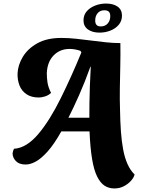

<svg xmlns="http://www.w3.org/2000/svg" viewBox="-20 -903 798 1083"><path d="M625 160Q594 160 570 144.5Q546 129 528 93Q510 57 499.5 -5.5Q489 -68 485 -162H326Q285 -89 248.5 -48.5Q212 -8 181.5 8.5Q151 25 125 25Q88 25 69.5 5.5Q51 -14 51 -38Q52 -46 54 -52Q56 -58 59 -64Q95 -66 129.5 -87.5Q164 -109 196.5 -147.5Q229 -186 260.5 -236.5Q292 -287 322 -347.5Q352 -408 381.5 -473.5Q411 -539 439 -607L434 -616Q421 -621 404.5 -624Q388 -627 373 -627Q318 -627 282.5 -590.5Q247 -554 244 -491Q244 -463 248 -437Q252 -411 268 -379Q253 -365 233.5 -359Q214 -353 199 -353Q157 -353 129.5 -371.5Q102 -390 90 -421Q78 -452 79 -488Q81 -536 108.5 -582Q136 -628 190 -658.5Q244 -689 326 -689Q367 -689 408.5 -684.5Q450 -680 492.5 -674.5Q535 -669 577 -664.5Q619 -660 659 -660Q660 -595 658.5 -530.5Q657 -466 656 -404Q655 -342 657 -284Q658 -219 662 -162Q666 -105 675 -58Q684 -11 700 24Q716 59 739 81Q736 97 720 115.5Q704 134 679.5 147Q655 160 625 160ZM366 -239H484Q484 -276 484.5 -321.5Q485 -367 487 -419Q489 -471 492 -527H490Q458 -438 426 -366Q394 -294 366 -239ZM541 -719Q501 -719 476 -737Q451 -755 451 -788Q451 -818 469 -839Q487 -860 516.5 -871.5Q546 -883 578 -883Q619 -883 643.5 -865.5Q668 -848 668 -815Q668 -785 650 -763.5Q632 -742 603 -730.5Q574 -719 541 -719ZM549 -754Q573 -754 587.5 -770.5Q602 -787 602 -812Q602 -829 594 -837Q586 -845 568 -845Q545 -845 531 -829Q517 -813 517 -787Q517 -771 524.5 -762.5Q532 -754 549 -754Z"/></svg>

Font: Sansita Swashed Light
Style: Bold
Weight: 700
Version: Version 1.003